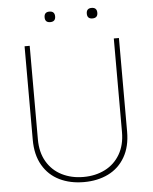

<svg xmlns="http://www.w3.org/2000/svg" viewBox="-59 -926 785 985"><g transform="rotate(-5 333.5 -433.5)"><path d="M232.4 -877Q259.8 -877 259.8 -849.6Q259.8 -822.8 232.4 -822.8Q205.6 -822.8 205.6 -849.6Q205.6 -877 232.4 -877ZM449.7 -877Q477.1 -877 477.1 -849.6Q477.1 -822.8 449.7 -822.8Q422.9 -822.8 422.9 -849.6Q422.9 -877 449.7 -877ZM549.8 -710.9H576.2V-229Q576.2 -151.4 544.9 -97.7Q513.7 -43.9 459 -17.1Q404.3 9.8 333.5 9.8Q262.7 9.8 207.8 -17.1Q152.8 -43.9 121.6 -97.7Q90.3 -151.4 90.3 -229V-710.9H116.7V-229Q116.7 -162.1 144.8 -114.3Q172.9 -66.4 222.2 -41.5Q271.5 -16.6 333.5 -16.6Q395.5 -16.6 444.6 -41.5Q493.7 -66.4 521.7 -114.3Q549.8 -162.1 549.8 -229Z"/></g></svg>

Font: Mardoto Thin
Style: Regular
Weight: 250
Designer: Christian Robertson, Vahan Hovhannisyan
Foundry: Google
Version: Version 1.000